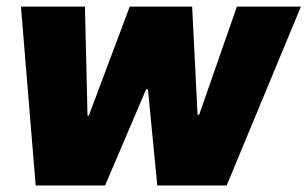

<svg xmlns="http://www.w3.org/2000/svg" viewBox="-20 -566 938 586"><path d="M88.9 0 43.9 -545.9H239.3L247.1 -212.9H251L376 -545.9H566.4L583 -215.8H587.9L703.1 -545.9H898.4L671.9 0H460L431.6 -293H425.8L300.8 0Z"/></svg>

Font: Inter Tight Black
Style: Italic
Weight: 900
Italic angle: -9.39999°
Designer: Rasmus Andersson
Foundry: rsms
Version: Version 3.004; ttfautohint (v1.8.4.7-5d5b)